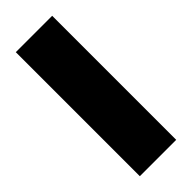

<svg xmlns="http://www.w3.org/2000/svg" viewBox="-242 -775 810 810"><g transform="rotate(-45 163.0 -370.0)"><path d="M54.5 0V-740H271.5V0Z"/></g></svg>

Font: Encode Sans SC Black
Style: Regular
Weight: 900
Version: Version 3.002